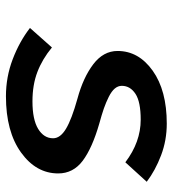

<svg xmlns="http://www.w3.org/2000/svg" viewBox="12 -575 576 640"><g transform="rotate(90 300.0 -255.0)"><path d="M300.8 13.2Q236.3 13.2 177.5 -9.3Q118.7 -31.7 73.2 -66.9L138.2 -140.1Q177.2 -107.9 220 -91.6Q262.7 -75.2 317.9 -75.2Q378.4 -75.2 409.7 -94.2Q440.9 -113.3 440.9 -144Q440.9 -168 409.2 -187Q377.4 -206.1 309.1 -225.1Q238.8 -244.1 194.3 -277.8Q149.9 -311.5 149.9 -358.9Q149.9 -429.2 215.8 -476.1Q281.7 -522.9 392.1 -522.9Q447.8 -522.9 497.8 -503.9Q547.9 -484.9 585.9 -456.1L521 -384.8Q453.6 -436 378.9 -436Q319.3 -436 292.7 -418.5Q266.1 -400.9 266.1 -373Q266.1 -360.4 275.1 -349.6Q284.2 -338.9 302.7 -329.6Q321.3 -320.3 341.6 -313.2Q361.8 -306.2 392.1 -297.9Q473.6 -274.4 515.9 -242.7Q558.1 -210.9 558.1 -161.1Q558.1 -87.4 488.3 -37.1Q418.5 13.2 300.8 13.2Z"/></g></svg>

Font: Office Code Pro Medium Italic
Style: Regular
Weight: 500
Italic angle: -9°
Designer: Nathan Rutzky & Paul D. Hunt
Foundry: Adobe Systems Incorporated
Version: Version 1.004;PS 001.004;hotconv 1.0.70;makeotf.lib2.5.58329